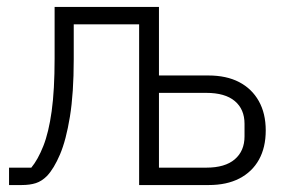

<svg xmlns="http://www.w3.org/2000/svg" viewBox="-20 -532 830 552"><path d="M6 0V-50H70Q89 -73 104.5 -112Q120 -151 128.5 -212Q137 -273 137 -364V-512H437V-315H579Q631 -315 667.5 -296Q704 -277 724 -241.5Q744 -206 744 -157Q744 -108 724.5 -73Q705 -38 668.5 -19Q632 0 580 0H380V-462H192V-362Q192 -264 181 -196.5Q170 -129 152.5 -88Q135 -47 115 -26Q100 -11 83 -5.5Q66 0 42 0ZM437 -50H573Q627 -50 655 -74Q683 -98 683 -140V-176Q683 -218 655 -241.5Q627 -265 573 -265H437Z"/></svg>

Font: IBM Plex Sans Light
Style: Regular
Weight: 300
Designer: Mike Abbink, Paul van der Laan, Pieter van Rosmalen
Foundry: Bold Monday
Version: Version 3.201